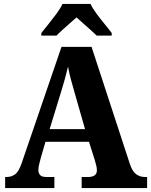

<svg xmlns="http://www.w3.org/2000/svg" viewBox="-20 -951 764 971"><path d="M6 0V-56H14Q38 -56 56.5 -69.5Q75 -83 90 -127L291 -714H443L638 -118Q650 -84 668.5 -70Q687 -56 713 -56H724V0H393V-56H428Q445 -56 457.5 -63.5Q470 -71 470 -90Q470 -103 466 -117Q462 -131 460 -139L430 -234H210L187 -155Q184 -143 179 -124Q174 -105 174 -92Q174 -75 183 -65.5Q192 -56 214 -56H255V0ZM231 -298H410L356 -487Q347 -518 338.5 -549.5Q330 -581 324 -614Q309 -551 290 -490ZM189 -784Q204 -803 225 -829Q246 -855 266 -882Q286 -909 296 -931H438Q448 -909 468 -882Q488 -855 509.5 -829Q531 -803 545 -784V-771H469Q458 -782 439.5 -798.5Q421 -815 401 -832.5Q381 -850 367 -863Q352 -850 333 -833Q314 -816 295.5 -799.5Q277 -783 266 -771H189Z"/></svg>

Font: Noto Serif SemiCondensed ExtraBold
Style: Regular
Weight: 800
Width: 4
Designer: Monotype Design Team
Foundry: Monotype Imaging Inc.
Version: Version 2.015